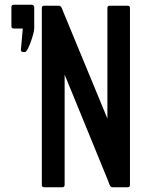

<svg xmlns="http://www.w3.org/2000/svg" viewBox="-20 -802 617 808"><path d="M432 -303V-768Q432 -778 442 -778H517Q527 -778 527 -768V-24Q527 -14 517 -14H454Q445 -14 441 -24.5Q437 -35 435 -41L252 -488V-24Q252 -14 242 -14H166Q156 -14 156 -24V-768Q156 -778 166 -778H228Q236 -778 241 -765.5Q246 -753 248 -748ZM28 -692V-772Q28 -782 38 -782H85H88H114H116L121 -779Q122 -778 122 -777Q124 -775 124 -772V-683Q124 -674 119.5 -657.5Q115 -641 109 -624.5Q103 -608 96.5 -595.5Q90 -583 85 -583H78Q73 -583 70 -585.5Q67 -588 68 -593L76 -682H38Q28 -682 28 -692Z"/></svg>

Font: Kanalisirung
Style: Regular
Weight: 500
Designer: Peter Wiegel
Foundry: Peter Wiegel
Version: 1.000